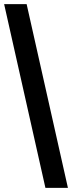

<svg xmlns="http://www.w3.org/2000/svg" viewBox="-20 -790 349 930"><path d="M200 120 0 -770H109L309 120Z"/></svg>

Font: Radio Canada Big Medium
Style: Regular
Weight: 500
Designer: Étienne Aubert Bonn
Foundry: Coppers and Brasses
Version: Version 1.001